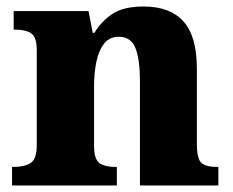

<svg xmlns="http://www.w3.org/2000/svg" viewBox="-20 -570 716 590"><path d="M17 0V-57H21Q55 -57 74 -69Q93 -81 93 -125V-415Q93 -456 76 -467.5Q59 -479 26 -479H22V-536H252L265 -469H270Q291 -504 325 -527Q359 -550 422 -550Q502 -550 543.5 -504.5Q585 -459 585 -358V-128Q585 -82 599 -69.5Q613 -57 647 -57H651V0H410V-322Q410 -386 396.5 -421.5Q383 -457 345 -457Q316 -457 299.5 -435.5Q283 -414 276 -379.5Q269 -345 269 -305V-122Q269 -81 285.5 -69Q302 -57 335 -57H339V0Z"/></svg>

Font: Noto Serif Sinhala ExtraBold
Style: Regular
Weight: 800
Designer: Jelle Bosma - Monotype Design Team
Foundry: Monotype Imaging Inc.
Version: Version 2.007; ttfautohint (v1.8.4.7-5d5b)